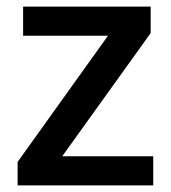

<svg xmlns="http://www.w3.org/2000/svg" viewBox="-20 -560 518 580"><path d="M442.9 0H33.2V-70.8L306.2 -452.1H49.8V-540H435.1V-460L168 -87.9H442.9Z"/></svg>

Font: f0_53748          
Style: Regular
Weight: 600
Foundry: Ascender Corporation
Version: Version 1.10